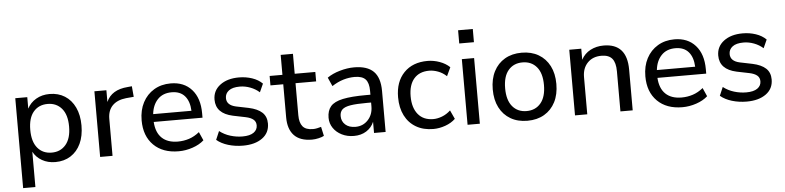

<svg xmlns="http://www.w3.org/2000/svg" viewBox="-49 -970 5798 1419"><g transform="rotate(-5 2849.5 -261.0)"><path d="M73 180V-487H162V-402Q184 -445 227.5 -470.5Q271 -496 328 -496Q392 -496 440.5 -465.5Q489 -435 516 -378Q543 -321 543 -244Q543 -166 516.5 -109.5Q490 -53 441.5 -22Q393 9 328 9Q272 9 229 -15.5Q186 -40 164 -82V180ZM307 -63Q372 -63 411.5 -109.5Q451 -156 451 -244Q451 -332 411.5 -378Q372 -424 307 -424Q241 -424 202 -378Q163 -332 163 -244Q163 -156 202 -109.5Q241 -63 307 -63Z M660 0V-487H749V-400Q787 -488 908 -497L939 -500L946 -421L889 -416Q823 -409 787.5 -373Q752 -337 752 -274V0Z M1243 9Q1125 9 1057 -58.5Q989 -126 989 -242Q989 -318 1019 -375Q1049 -432 1102.5 -464Q1156 -496 1226 -496Q1325 -496 1382 -432Q1439 -368 1439 -256V-223H1077Q1082 -144 1124.5 -103.5Q1167 -63 1243 -63Q1286 -63 1326 -76Q1366 -89 1403 -119L1431 -56Q1398 -26 1346.5 -8.5Q1295 9 1243 9ZM1228 -430Q1162 -430 1123.5 -389Q1085 -348 1078 -281H1362Q1359 -352 1325 -391Q1291 -430 1228 -430Z M1720 9Q1662 9 1610.5 -6.5Q1559 -22 1525 -51L1552 -114Q1588 -86 1632.5 -72.5Q1677 -59 1722 -59Q1777 -59 1805 -79Q1833 -99 1833 -132Q1833 -159 1814 -175Q1795 -191 1757 -199L1664 -218Q1539 -245 1539 -348Q1539 -415 1592.5 -455.5Q1646 -496 1733 -496Q1784 -496 1830 -480.5Q1876 -465 1906 -435L1878 -373Q1849 -399 1810.5 -413.5Q1772 -428 1733 -428Q1679 -428 1651.5 -407Q1624 -386 1624 -352Q1624 -299 1693 -284L1786 -265Q1851 -251 1884 -220.5Q1917 -190 1917 -138Q1917 -69 1863 -30Q1809 9 1720 9Z M2232 9Q2143 9 2099 -37.5Q2055 -84 2055 -171V-417H1960V-487H2055V-635H2146V-487H2299V-417H2146V-179Q2146 -124 2169 -96Q2192 -68 2245 -68Q2261 -68 2276.5 -71.5Q2292 -75 2306 -79L2321 -11Q2307 -3 2281 3Q2255 9 2232 9Z M2543 9Q2493 9 2453 -11Q2413 -31 2390 -65Q2367 -99 2367 -141Q2367 -194 2394 -225.5Q2421 -257 2485 -270.5Q2549 -284 2657 -284H2690V-313Q2690 -372 2665.5 -398.5Q2641 -425 2585 -425Q2543 -425 2501 -412.5Q2459 -400 2416 -372L2387 -437Q2425 -464 2480.5 -480Q2536 -496 2587 -496Q2684 -496 2731 -449.5Q2778 -403 2778 -304V0H2692V-83Q2674 -40 2635 -15.5Q2596 9 2543 9ZM2560 -57Q2616 -57 2653 -97Q2690 -137 2690 -198V-226H2659Q2581 -226 2537.5 -219Q2494 -212 2475.5 -194.5Q2457 -177 2457 -146Q2457 -107 2484.5 -82Q2512 -57 2560 -57Z M3132 9Q3058 9 3004 -22.5Q2950 -54 2921 -111.5Q2892 -169 2892 -247Q2892 -362 2956.5 -429Q3021 -496 3132 -496Q3177 -496 3221.5 -480Q3266 -464 3296 -435L3266 -371Q3237 -398 3203 -410.5Q3169 -423 3138 -423Q3065 -423 3025 -377Q2985 -331 2985 -246Q2985 -161 3025 -112.5Q3065 -64 3138 -64Q3169 -64 3203 -77Q3237 -90 3266 -117L3296 -52Q3266 -23 3221 -7Q3176 9 3132 9Z M3377 -604V-702H3486V-604ZM3386 0V-487H3477V0Z M3830 9Q3758 9 3705 -22Q3652 -53 3623 -109.5Q3594 -166 3594 -244Q3594 -321 3623 -377.5Q3652 -434 3705 -465Q3758 -496 3830 -496Q3902 -496 3955 -465Q4008 -434 4037 -377.5Q4066 -321 4066 -244Q4066 -166 4037 -109.5Q4008 -53 3955 -22Q3902 9 3830 9ZM3830 -63Q3896 -63 3935 -109.5Q3974 -156 3974 -244Q3974 -332 3935 -378Q3896 -424 3830 -424Q3764 -424 3725 -378Q3686 -332 3686 -244Q3686 -156 3725 -109.5Q3764 -63 3830 -63Z M4183 0V-487H4272V-405Q4296 -450 4340 -473Q4384 -496 4438 -496Q4611 -496 4611 -302V0H4520V-297Q4520 -362 4495 -392Q4470 -422 4415 -422Q4351 -422 4312.5 -382Q4274 -342 4274 -276V0Z M4980 9Q4862 9 4794 -58.5Q4726 -126 4726 -242Q4726 -318 4756 -375Q4786 -432 4839.5 -464Q4893 -496 4963 -496Q5062 -496 5119 -432Q5176 -368 5176 -256V-223H4814Q4819 -144 4861.5 -103.5Q4904 -63 4980 -63Q5023 -63 5063 -76Q5103 -89 5140 -119L5168 -56Q5135 -26 5083.5 -8.5Q5032 9 4980 9ZM4965 -430Q4899 -430 4860.5 -389Q4822 -348 4815 -281H5099Q5096 -352 5062 -391Q5028 -430 4965 -430Z M5457 9Q5399 9 5347.5 -6.5Q5296 -22 5262 -51L5289 -114Q5325 -86 5369.5 -72.5Q5414 -59 5459 -59Q5514 -59 5542 -79Q5570 -99 5570 -132Q5570 -159 5551 -175Q5532 -191 5494 -199L5401 -218Q5276 -245 5276 -348Q5276 -415 5329.5 -455.5Q5383 -496 5470 -496Q5521 -496 5567 -480.5Q5613 -465 5643 -435L5615 -373Q5586 -399 5547.5 -413.5Q5509 -428 5470 -428Q5416 -428 5388.5 -407Q5361 -386 5361 -352Q5361 -299 5430 -284L5523 -265Q5588 -251 5621 -220.5Q5654 -190 5654 -138Q5654 -69 5600 -30Q5546 9 5457 9Z"/></g></svg>

Font: Nunito Sans Medium
Style: Regular
Weight: 500
Designer: Vernon Adams
Foundry: Vernon Adams
Version: Version 3.101; ttfautohint (v1.8.4.7-5d5b);gftools[0.9.27]